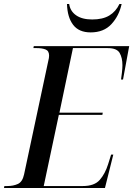

<svg xmlns="http://www.w3.org/2000/svg" viewBox="-44 -946 670 966"><path d="M-24 0 -22 -10H-7Q23 -10 46 -20.5Q69 -31 77 -68L199 -640Q203 -655 203 -666Q203 -690 185.5 -697Q168 -704 141 -704H124L126 -714H606L575 -546H565Q567 -559 569.5 -581Q572 -603 572 -618Q572 -655 558 -679.5Q544 -704 498 -704H323L255 -379H473L471 -368H252L176 -10H373Q431 -10 458 -41Q485 -72 500 -120L515 -168H526L484 0ZM412 -783Q353 -783 324 -821Q295 -859 293 -926H304Q309 -890 339 -869Q369 -848 420 -848Q473 -848 506 -868Q539 -888 557 -926H568Q555 -866 516.5 -824.5Q478 -783 412 -783Z"/></svg>

Font: Noto Serif Display SemiCondensed Medium
Style: Italic
Weight: 500
Width: 4
Italic angle: -12°
Designer: Monotype Design Team
Foundry: Monotype Imaging Inc.
Version: Version 2.009